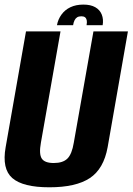

<svg xmlns="http://www.w3.org/2000/svg" viewBox="-21 -812 577 836"><path d="M193.9 3.5Q309.4 3.5 370 -36.5Q430.6 -76.5 447.7 -171.2L536 -675.4H385.9L300.2 -190.2Q292.2 -141.2 272.7 -121.7Q253.1 -102.2 213.2 -102.2Q173.4 -102.2 160.8 -121.7Q148.2 -141.2 157 -190.2L242.5 -675.4H92.2L3.6 -171.2Q-13.3 -76.5 32.8 -36.5Q78.9 3.5 193.9 3.5ZM342.2 -792Q309.7 -792 285.7 -780.6Q261.6 -769.2 246.7 -748.5Q231.7 -727.9 227 -702.3H297.3Q299.3 -715.4 303.8 -724Q308.3 -732.7 315.2 -736.9Q322.2 -741.1 333.6 -741.1Q343.4 -741.1 348.9 -737Q354.5 -733 356.5 -724.6Q358.5 -716.3 356 -702.3H426Q430.3 -727.9 422.1 -748.5Q413.9 -769.2 393.8 -780.6Q373.7 -792 342.2 -792Z"/></svg>

Font: Anybody Thin Condensed
Style: Italic
Weight: 100
Width: 3
Italic angle: -10°
Version: Version 1.113;gftools[0.9.25]